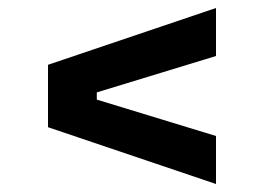

<svg xmlns="http://www.w3.org/2000/svg" viewBox="-20 -590 660 480"><path d="M520 -130V-250L222 -341V-359L520 -450V-570L100 -428V-272Z"/></svg>

Font: Meta Space
Style: Bold
Weight: 700
Designer: Meta Pool / Florian Karsten
Foundry: Meta Pool / Florian Karsten
Version: Version 2.000;Glyphs 3.1.1 (3137)